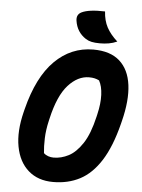

<svg xmlns="http://www.w3.org/2000/svg" viewBox="-62 -981 774 1049"><g transform="rotate(5 325.0 -456.5)"><path d="M426 -720Q519 -720 570.5 -674Q622 -628 633 -544Q644 -460 615 -345L611 -329Q579 -202 530 -125Q481 -48 416 -14Q351 20 269 20Q186 20 133 -26.5Q80 -73 64.5 -156Q49 -239 76 -347L80 -363Q125 -542 214.5 -631Q304 -720 426 -720ZM217 -311Q205 -260 203.5 -214Q202 -168 206 -133Q216 -123 230.5 -118Q245 -113 260 -113Q302 -113 342.5 -134Q383 -155 418 -208Q453 -261 475 -357L478 -370Q492 -429 490 -477Q488 -525 471 -555Q459 -561 446 -564Q433 -567 416 -567Q354 -567 301.5 -509Q249 -451 220 -324ZM471 -933Q474 -883 493.5 -846.5Q513 -810 552 -775Q530 -765 506.5 -761Q483 -757 458 -757Q430 -757 412 -761Q394 -765 380 -774Q329 -807 320 -869Q315 -902 342 -916Q382 -936 471 -933Z"/></g></svg>

Font: Recursive Sn Csl St XBd
Style: Italic
Weight: 800
Italic angle: -15°
Version: Version 1.079;hotconv 1.0.112;makeotfexe 2.5.65598; ttfautoh